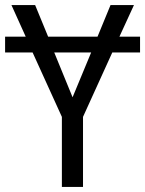

<svg xmlns="http://www.w3.org/2000/svg" viewBox="-20 -734 570 754"><path d="M223 0H306V-275L421 -528H530V-590H449L506 -714H414L363 -590H169L118 -714H25L81 -590H0V-528H108L223 -275ZM265 -352 193 -528H338Z"/></svg>

Font: Noto Sans Mono Condensed
Style: Regular
Weight: 400
Width: 3
Designer: Monotype Design Team
Foundry: Monotype Imaging Inc.
Version: Version 2.014